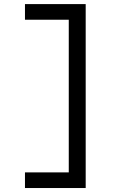

<svg xmlns="http://www.w3.org/2000/svg" viewBox="-20 -818 626 942"><path d="M102.5 104.5V27.8H317.4V-721.2H102.5V-797.9H400.4V104.5Z"/></svg>

Font: Cascadia Code NF SemiLight
Style: Regular
Weight: 350
Monospace: yes
Designer: Aaron Bell
Foundry: Saja Typeworks
Version: Version 2404.023; ttfautohint (v1.8.4)